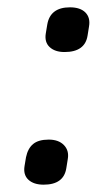

<svg xmlns="http://www.w3.org/2000/svg" viewBox="-20 -493 275 524"><path d="M99 11Q72 11 57.5 -2.5Q43 -16 47 -40L51 -64Q56 -88 70.5 -100Q85 -112 113 -112Q140 -112 154.5 -97Q169 -82 165 -59L161 -34Q154 11 99 11ZM156 -351Q130 -351 115.5 -364.5Q101 -378 105 -402L109 -426Q117 -473 171 -473Q199 -473 213 -459Q227 -445 223 -421L219 -396Q212 -351 156 -351Z"/></svg>

Font: Sofia Sans Semi Condensed Medium
Style: Italic
Weight: 500
Italic angle: -9°
Version: Version 4.100